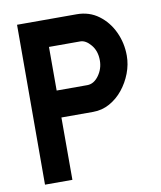

<svg xmlns="http://www.w3.org/2000/svg" viewBox="-80 -764 694 828"><g transform="rotate(-10 267.0 -350.0)"><path d="M50 0 51 -700H312Q367 -700 408 -669.5Q449 -639 471.5 -590.5Q494 -542 494 -487Q494 -448 479.5 -410Q465 -372 440 -341Q415 -310 381.5 -291.5Q348 -273 309 -273H170V0ZM170 -391H304Q333 -391 354.5 -420.5Q376 -450 376 -487Q376 -528 353.5 -555Q331 -582 307 -582H170Z"/></g></svg>

Font: Kulim Park
Style: Bold
Weight: 700
Designer: Noponies / Dale Sattler
Foundry: Noponies
Version: Version 1.000; ttfautohint (v1.8.3)